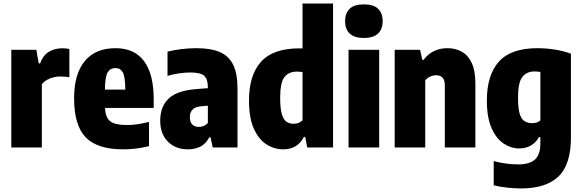

<svg xmlns="http://www.w3.org/2000/svg" viewBox="-20 -828 3269 1078"><path d="M43.5 0V-548.5H184L197.5 -472H205Q222.5 -519 255.5 -538Q288.5 -557 330.5 -557Q341 -557 351.5 -555.8Q362 -554.5 369.5 -553V-394Q357.5 -396.5 344 -397.5Q330.5 -398.5 319 -398.5Q287 -398.5 258.2 -386.5Q229.5 -374.5 215 -354.5V0Z M671.5 10.5Q526 10.5 461 -57Q396 -124.5 396 -277Q396 -412.5 456 -485Q516 -557.5 628.5 -557.5Q735 -557.5 789 -484.5Q843 -411.5 843 -271.5V-222H569.5Q572.5 -167.5 599.2 -146.8Q626 -126 693.5 -126Q723 -126 753.8 -130.8Q784.5 -135.5 816.5 -143.5V-7.5Q777 2 742.8 6.2Q708.5 10.5 671.5 10.5ZM628 -446Q599.5 -446 584.8 -422.2Q570 -398.5 569 -325H683.5Q683 -398.5 669.2 -422.2Q655.5 -446 628 -446Z M1034.5 10.5Q965.5 10.5 922.5 -33Q879.5 -76.5 879.5 -150.5Q879.5 -230.5 928.2 -275.8Q977 -321 1090 -328.5L1147 -333V-338.5Q1147 -384.5 1126 -402.8Q1105 -421 1049 -421Q1020 -421 986 -416.2Q952 -411.5 920.5 -402V-538Q956.5 -547.5 1000 -552.5Q1043.5 -557.5 1083 -557.5Q1163 -557.5 1214 -535.8Q1265 -514 1289.2 -464.2Q1313.5 -414.5 1313.5 -330.5V0H1174.5L1162 -56.5H1154.5Q1136 -20 1104.8 -4.8Q1073.5 10.5 1034.5 10.5ZM1046 -170Q1046 -142.5 1059.8 -129Q1073.5 -115.5 1096 -115.5Q1108.5 -115.5 1122 -120.2Q1135.5 -125 1147 -138V-234.5L1111 -231.5Q1046 -227 1046 -170Z M1570.5 10.5Q1520 10.5 1476 -17.5Q1432 -45.5 1405 -106Q1378 -166.5 1378 -263.5Q1378 -406 1445.5 -481.2Q1513 -556.5 1661.5 -556.5Q1669 -556.5 1678.5 -556V-808H1850V0H1705L1693.5 -59H1686Q1670.5 -27 1641.5 -8.2Q1612.5 10.5 1570.5 10.5ZM1628.5 -133Q1659.5 -133 1678.5 -152.5V-423.5Q1660.5 -426 1647.5 -426Q1601 -426 1577 -395.2Q1553 -364.5 1553 -278.5Q1553 -218.5 1562.5 -187Q1572 -155.5 1589 -144.2Q1606 -133 1628.5 -133Z M1937 0V-548.5H2109V0ZM2023 -615Q1968.5 -615 1943 -640Q1917.5 -665 1917.5 -709.5Q1917.5 -753.5 1943 -778.5Q1968.5 -803.5 2023 -803.5Q2077.5 -803.5 2103 -778.5Q2128.5 -753.5 2128.5 -709.5Q2128.5 -665 2103 -640Q2077.5 -615 2023 -615Z M2196 0V-548.5H2338.5L2351 -492H2358Q2408 -557.5 2492.5 -557.5Q2536.5 -557.5 2572 -538.2Q2607.5 -519 2628.2 -475.2Q2649 -431.5 2649 -358.5V0H2477.5V-345.5Q2477.5 -380 2464 -392.8Q2450.5 -405.5 2429 -405.5Q2412 -405.5 2395 -398Q2378 -390.5 2367.5 -376V0Z M2906 230Q2871.5 230 2830 225.8Q2788.5 221.5 2752 212.5V76.5Q2821.5 95 2890.5 95Q2952 95 2983 68.2Q3014 41.5 3014 -25.5V-58.5H3006Q2990 -28.5 2961.5 -11.5Q2933 5.5 2894.5 5.5Q2849.5 5.5 2807.8 -22Q2766 -49.5 2739.8 -109Q2713.5 -168.5 2713.5 -264Q2713.5 -406 2781 -481.8Q2848.5 -557.5 2997.5 -557.5Q3044 -557.5 3094.2 -549.8Q3144.5 -542 3185.5 -526.5V-56Q3185.5 96.5 3115.2 163.2Q3045 230 2906 230ZM2969 -136.5Q2997 -136.5 3014 -152V-424Q3007 -425 2998.2 -426Q2989.5 -427 2981.5 -427Q2937.5 -427 2913 -396.2Q2888.5 -365.5 2888.5 -279.5Q2888.5 -221 2897.5 -190.2Q2906.5 -159.5 2924.5 -148Q2942.5 -136.5 2969 -136.5Z"/></svg>

Font: Encode Sans Condensed Condensed ExtraBold
Style: Regular
Weight: 800
Width: 3
Designer: Multiple Designers
Foundry: Impallari Type
Version: Version 3.000; ttfautohint (v1.8.3) -l 8 -r 50 -G 200 -x 14 